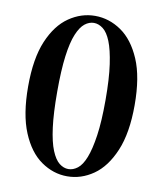

<svg xmlns="http://www.w3.org/2000/svg" viewBox="-86 -830 775 916"><g transform="rotate(10 301.5 -371.5)"><path d="M301 17Q234 17 175 -24Q116 -65 80 -151.5Q44 -238 44 -373Q44 -509 80 -594Q116 -679 175 -719.5Q234 -760 301 -760Q369 -760 428 -719.5Q487 -679 523.5 -594Q560 -509 560 -373Q560 -238 523.5 -151.5Q487 -65 428 -24Q369 17 301 17ZM301 -18Q324 -18 345.5 -34.5Q367 -51 383 -91.5Q399 -132 409 -200.5Q419 -269 419 -373Q419 -476 409 -545Q399 -614 383 -653.5Q367 -693 345.5 -709.5Q324 -726 301 -726Q278 -726 257 -709.5Q236 -693 219.5 -653.5Q203 -614 194 -545.5Q185 -477 185 -373Q185 -269 194 -200Q203 -131 219.5 -91Q236 -51 257 -34.5Q278 -18 301 -18Z"/></g></svg>

Font: Noto Serif JP ExtraBold
Style: Regular
Weight: 800
Designer: Ryoko NISHIZUKA 西塚涼子 (kana & ideographs); Frank Grießhammer (Latin, Greek & Cyrillic); Wenlong ZHANG 张文龙 (bopomofo); San
Foundry: Adobe
Version: Version 2.003-H1;hotconv 1.1.1;makeotfexe 2.6.0